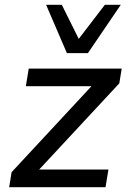

<svg xmlns="http://www.w3.org/2000/svg" viewBox="-20 -775 533 795"><path d="M18 0 28 -62 381 -442 383 -418H87L99 -491H484L474 -430L118 -47L116 -73H429L417 0ZM257 -555 171 -755H236L306 -614L414 -755H480L344 -555Z"/></svg>

Font: Nunito Sans 10pt Medium
Style: Italic
Weight: 500
Italic angle: -9°
Designer: Vernon Adams
Foundry: Vernon Adams
Version: Version 3.101;gftools[0.9.27]